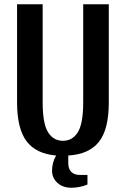

<svg xmlns="http://www.w3.org/2000/svg" viewBox="-20 -720 590 900"><path d="M224 80Q224 42 243 9Q149 1 104.5 -58Q60 -117 60 -240V-700H180V-240Q180 -141 205 -100.5Q230 -60 275 -60Q320 -60 345 -100.5Q370 -141 370 -240V-700H490V-240Q490 -114 444 -55.5Q398 3 300 9V45Q300 71 314 85.5Q328 100 354 100H390V145Q388 146 378 149.5Q368 153 351 156.5Q334 160 314 160Q274 160 249 137Q224 114 224 80Z"/></svg>

Font: Cuprum
Style: Bold
Weight: 700
Designer: Jovanny Lemonad
Foundry: Jovanny Lemonad
Version: Version 2.000